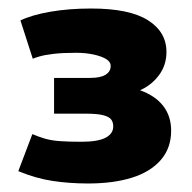

<svg xmlns="http://www.w3.org/2000/svg" viewBox="-20 -795 451 451"><path d="M23 -393 56 -480Q70 -474 85 -469.5Q100 -465 120.5 -463.5Q141 -462 171 -462Q210 -462 228 -471.5Q246 -481 246 -498Q246 -508 241 -514.5Q236 -521 222 -524.5Q208 -528 181 -528H107V-612H192Q216 -612 228 -619.5Q240 -627 240 -640Q240 -650 229 -656.5Q218 -663 199.5 -667Q181 -671 158 -671Q127 -671 106 -668.5Q85 -666 73 -662.5Q61 -659 57 -657L28 -747Q55 -760 98.5 -767.5Q142 -775 194 -775Q284 -775 327.5 -747.5Q371 -720 371 -673Q371 -642 353.5 -618.5Q336 -595 309 -583Q345 -570 363.5 -546Q382 -522 382 -488Q382 -447 357.5 -419Q333 -391 289.5 -377.5Q246 -364 187 -364Q143 -364 103.5 -370Q64 -376 23 -393Z"/></svg>

Font: Georama ExtraCondensed Thin ExtraBold
Style: Regular
Weight: 800
Version: Version 1.001